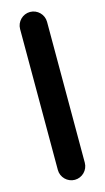

<svg xmlns="http://www.w3.org/2000/svg" viewBox="-121 -751 465 853"><g transform="rotate(-15 112.0 -325.0)"><path d="M174 -1V-649C174 -683 146 -711 112 -711C78 -711 50 -683 50 -649V-1C50 33 78 61 112 61C146 61 174 33 174 -1Z"/></g></svg>

Font: Electronic
Style: Thk
Weight: 900
Version: Version 1.011